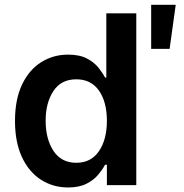

<svg xmlns="http://www.w3.org/2000/svg" viewBox="-20 -784 779 813"><path d="M268.6 9.8Q204.1 9.8 153.1 -23.2Q102.1 -56.2 72.8 -119.1Q43.5 -182.1 43.5 -272Q43.5 -362.8 73.2 -425.5Q103 -488.3 154.1 -520.5Q205.1 -552.7 268.1 -552.7Q316.9 -552.7 347.9 -536.4Q378.9 -520 397 -497.3Q415 -474.6 424.8 -455.6H430.2V-727.5H557.1V0H432.6V-86.4H424.8Q414.6 -66.9 396 -44.4Q377.4 -22 346.4 -6.1Q315.4 9.8 268.6 9.8ZM303.2 -94.7Q365.2 -94.7 398.9 -143.8Q432.6 -192.9 432.6 -272.5Q432.6 -352.1 399.2 -400.1Q365.7 -448.2 303.2 -448.2Q238.8 -448.2 206.1 -398.4Q173.3 -348.6 173.3 -272.5Q173.3 -195.8 206.3 -145.3Q239.3 -94.7 303.2 -94.7ZM620.1 -577.1V-763.7H724.1L698.2 -577.1Z"/></svg>

Font: Inter SemiBold
Style: Regular
Weight: 600
Designer: Rasmus Andersson
Foundry: rsms
Version: Version 4.001;git-9221beed3